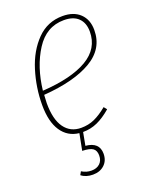

<svg xmlns="http://www.w3.org/2000/svg" viewBox="-140 -605 702 892"><g transform="rotate(-20 211.5 -158.5)"><path d="M76 -214Q74 -186 74 -173Q74 -93 103.5 -52Q133 -11 186 -11Q222 -11 252 -24.5Q282 -38 316 -66L328 -51Q292 -20 258.5 -5Q225 10 187 10L175 74Q242 80 242 137Q242 171 220 191.5Q198 212 163 212Q128 212 106 194L115 178Q137 192 163 192Q189 192 204.5 177.5Q220 163 220 138Q220 113 205 102.5Q190 92 153 91L169 9Q113 3 82 -43.5Q51 -90 51 -172Q51 -258 76.5 -340.5Q102 -423 154 -476Q206 -529 281 -529Q336 -529 367 -499Q398 -469 398 -418Q398 -325 312.5 -275Q227 -225 76 -214ZM77 -234Q221 -243 298.5 -288.5Q376 -334 376 -418Q376 -461 351.5 -485Q327 -509 280 -509Q193 -509 141.5 -428.5Q90 -348 77 -234Z"/></g></svg>

Font: Fira Sans Extra Condensed Thin
Style: Italic
Weight: 250
Width: 3
Italic angle: -8°
Designer: Carrois Corporate & Edenspiekermann AG
Foundry: Carrois Corporate GbR & Edenspiekermann AG
Version: Version 4.203